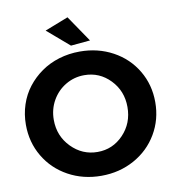

<svg xmlns="http://www.w3.org/2000/svg" viewBox="-98 -1002 1001 1099"><g transform="rotate(-10 403.0 -452.5)"><path d="M368.2 -916 472.2 -763.2 359.9 -752.9 231.9 -862.8ZM402.8 -710.9Q508.3 -710.9 594.5 -664.1Q680.7 -617.2 729.7 -534.7Q778.8 -452.1 778.8 -351.1Q778.8 -250 729.7 -167Q680.7 -84 594.5 -36.4Q508.3 11.2 402.8 11.2Q297.4 11.2 211.2 -36.1Q125 -83.5 75.9 -166.5Q26.9 -249.5 26.9 -351.1Q26.9 -412.1 45.2 -467.5Q63.5 -522.9 97.7 -566.9Q131.8 -610.8 178 -643.3Q224.1 -675.8 281.7 -693.4Q339.4 -710.9 402.8 -710.9ZM404.8 -573.2Q346.2 -573.2 296.6 -543.9Q247.1 -514.6 218 -463.6Q189 -412.6 189 -351.1Q189 -257.3 252.7 -192.1Q316.4 -127 404.8 -127Q493.2 -127 555.2 -191.9Q617.2 -256.8 617.2 -351.1Q617.2 -444.3 555.2 -508.8Q493.2 -573.2 404.8 -573.2Z"/></g></svg>

Font: Montserrat arm SemiBold
Style: Regular
Weight: 600
Designer: Julieta Ulanovsky
Foundry: Julieta Ulanovsky
Version: Version 6.000;PS 006.000;hotconv 1.0.88;makeotf.lib2.5.64775